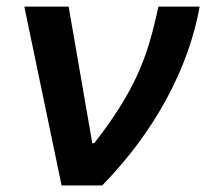

<svg xmlns="http://www.w3.org/2000/svg" viewBox="-20 -566 629 586"><path d="M168 0 54.2 -545.9H189.5L261.7 -128.9H267.6Q314 -188.5 345.9 -239.5Q377.9 -290.5 399.7 -338.6Q421.4 -386.7 436.3 -437Q451.2 -487.3 463.4 -545.9H589.4Q564 -404.3 488.3 -264.2Q412.6 -124 292 0Z"/></svg>

Font: Inter Tight SemiBold
Style: Italic
Weight: 600
Italic angle: -9.39999°
Designer: Rasmus Andersson
Foundry: rsms
Version: Version 3.004